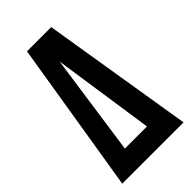

<svg xmlns="http://www.w3.org/2000/svg" viewBox="-217 -768 835 835"><g transform="rotate(-45 200.5 -350.0)"><path d="M126 -700H275L389 0H12ZM264 -100 195 -568 128 -100Z"/></g></svg>

Font: Booming Bebas 2
Style: Regular
Weight: 400
Designer: Ryoichi Tsunekawa
Foundry: Ryoichi Tsunekawa
Version: Version 2.000